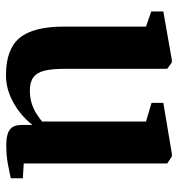

<svg xmlns="http://www.w3.org/2000/svg" viewBox="4 -588 596 643"><g transform="rotate(90 301.5 -267.0)"><path d="M463.5 9.5Q432 9.5 415.5 -1.8Q399 -13 399 -41.5V-78.5Q382.5 -56.5 356.8 -36Q331 -15.5 299.2 -2.5Q267.5 10.5 232.5 10.5Q145.5 10.5 107.5 -35.2Q69.5 -81 69.5 -184.5V-458.5L19 -476V-516.5L181.5 -545H189.5L211 -529.5V-185Q211 -144 217.2 -118.5Q223.5 -93 239.5 -81.2Q255.5 -69.5 283.5 -69.5Q308 -69.5 327.8 -76Q347.5 -82.5 362.2 -92Q377 -101.5 387.5 -110.5V-458.5L325 -477V-516.5L495 -545H504.5L528 -529.5V-49L577.5 -46V-5.5Q559.5 -1.5 530.5 4Q501.5 9.5 463.5 9.5Z"/></g></svg>

Font: Merriweather 72pt
Style: Bold
Weight: 700
Version: Version 2.100